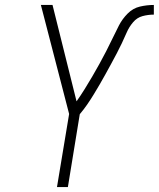

<svg xmlns="http://www.w3.org/2000/svg" viewBox="-20 -755 641 775"><path d="M210 0H254L302 -294Q318 -313 331.5 -332.5Q345 -352 357.5 -372.5Q370 -393 382 -413.5Q394 -434 405.5 -455Q417 -476 428.5 -497Q440 -518 451 -539Q462 -560 472 -581Q482 -602 491.5 -624Q501 -646 517 -665Q533 -684 555.5 -690Q578 -696 601 -696V-735Q573 -735 545 -728.5Q517 -722 495.5 -700.5Q474 -679 460.5 -653Q447 -627 434.5 -600.5Q422 -574 408.5 -548Q395 -522 381 -496.5Q367 -471 352 -445.5Q337 -420 321.5 -395Q306 -370 289 -346L192 -735H145L259 -295Z"/></svg>

Font: Iosevka Sparkle XLtObl
Style: Regular
Weight: 200
Italic angle: -9°
Designer: Belleve Invis
Foundry: Belleve Invis
Version: Version 4.5.0; ttfautohint (v1.8.3)